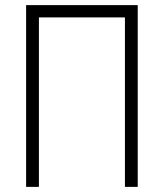

<svg xmlns="http://www.w3.org/2000/svg" viewBox="-20 -730 640 750"><path d="M82 0V-710H518V0H468V-662H132V0Z"/></svg>

Font: Geist Mono UltraLight
Style: Regular
Weight: 200
Monospace: yes
Designer: Basement.studio, Andrés Briganti, Mateo Zaragoza
Foundry: Basement.studio, Vercel, Andrés Briganti, Guido Ferreyra, Mateo Zaragoza
Version: Version 1.400; ttfautohint (v1.8.4.7-5d5b)